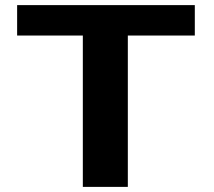

<svg xmlns="http://www.w3.org/2000/svg" viewBox="-20 -731 836 751"><path d="M742 -592V-711H47V-592H304V0H480V-592Z"/></svg>

Font: Asimov
Style: XWid
Weight: 500
Designer: Google
Version: Version 2.000980; 2014